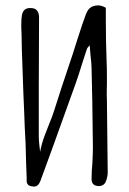

<svg xmlns="http://www.w3.org/2000/svg" viewBox="-20 -693 479 713"><path d="M79 -19V-34Q77 -76 75 -160Q71 -233 70 -272Q67 -333 63 -455Q62 -476 61 -513Q60 -550 60 -569Q59 -580 59 -600Q59 -623 61 -634Q65 -665 95 -663Q123 -663 125 -631V-619L124 -367V-248V-188Q124 -174 126 -155.5Q128 -137 129 -129Q134 -158 145.5 -188.5Q157 -219 160 -226Q175 -262 182 -285Q206 -362 244 -474Q252 -497 262 -530Q289 -615 299 -640Q308 -664 326 -670Q335 -673 344 -673Q358 -673 373 -664V-616Q373 -541 376 -461Q377 -444 377 -410V-381Q377 -372 376.5 -357Q376 -342 377 -322L380 -52Q380 -37 373 -19Q370 -11 363 -6.5Q356 -2 348 -2Q320 -2 320 -28Q320 -58 323 -86Q325 -124 325 -144Q323 -342 320 -440Q320 -455 316 -489L313 -525Q304 -515 303 -512L287 -463Q271 -411 262 -386L175 -144L130 -21Q122 0 106 0Q103 0 93 -2Q80 -6 79 -19Z"/></svg>

Font: Amatic SC
Style: Bold
Weight: 700
Designer: Multiple Designers
Foundry: Vernon Adams
Version: Version 2.505